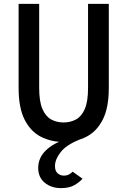

<svg xmlns="http://www.w3.org/2000/svg" viewBox="-20 -720 656 990"><path d="M308 12Q243.5 12 191 -14.8Q138.5 -41.5 107.2 -102.5Q76 -163.5 76 -266.5V-700H182V-266.5Q182 -196.5 198.8 -158Q215.5 -119.5 244 -104Q272.5 -88.5 308 -88.5Q343 -88.5 371.8 -104Q400.5 -119.5 417.2 -158Q434 -196.5 434 -266.5V-700H541V-266.5Q541 -164.5 510 -103.5Q479 -42.5 426 -15.2Q373 12 308 12ZM295 250Q244.5 250 210.8 222.2Q177 194.5 177 146Q177 95.5 213.8 58.2Q250.5 21 314 0H389.5Q321.5 27.5 292.5 64.8Q263.5 102 263.5 136Q263.5 162 277.5 173.8Q291.5 185.5 308.5 185.5Q325 185.5 336.2 179.2Q347.5 173 354.5 165L405.5 201.5Q391.5 218 364.8 234Q338 250 295 250Z"/></svg>

Font: Overpass Mono SemiBold
Style: Regular
Weight: 600
Monospace: yes
Designer: Delve Withrington, Dave Bailey
Foundry: Delve Fonts LLC
Version: Version 4.000